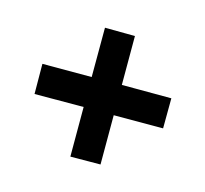

<svg xmlns="http://www.w3.org/2000/svg" viewBox="-94 -714 722 676"><g transform="rotate(-30 267.5 -375.5)"><path d="M473.1 -248 395 -170.9 267.6 -297.9 140.6 -170.9 62.5 -248 190.4 -376 63.5 -502 140.6 -580.1 267.6 -453.1 395 -580.1 471.7 -502 345.7 -376Z"/></g></svg>

Font: Manrope3 ExtraBold
Style: Bold
Weight: 800
Width: 4
Designer: Mikhail Sharanda
Foundry: Mikhail Sharanda
Version: Version 3.000;PS 003.000;hotconv 1.0.88;makeotf.lib2.5.64775